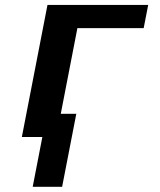

<svg xmlns="http://www.w3.org/2000/svg" viewBox="-20 -548 640 768"><path d="M149.4 0H67.4L169.9 -528.3H572.8L554.7 -435.5H289.6L223.1 -92.8H285.2L228.5 199.2H110.8Z"/></svg>

Font: Cousine
Style: Bold Italic
Weight: 700
Italic angle: -12°
Monospace: yes
Designer: Steve Matteson
Foundry: Ascender Corporation
Version: Version 1.20